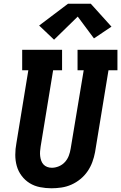

<svg xmlns="http://www.w3.org/2000/svg" viewBox="-20 -1002 650 1030"><path d="M256 8Q225 8 194.5 2Q164 -4 139 -19.5Q114 -35 96 -59Q78 -83 70 -111.5Q62 -140 62 -171.5Q62 -203 68 -234L132 -625H99V-735H313V-625H265L198 -216Q196 -203 195 -190Q194 -177 195.5 -164.5Q197 -152 201 -140.5Q205 -129 213 -120Q221 -111 233 -106.5Q245 -102 258 -102Q277 -102 296 -110Q315 -118 328.5 -133Q342 -148 349 -166.5Q356 -185 359 -204L429 -625H396V-735H610V-625H562L490 -186Q485 -159 475.5 -133Q466 -107 450 -83.5Q434 -60 411.5 -41.5Q389 -23 363 -11.5Q337 0 309.5 4Q282 8 256 8ZM270 -789 190 -865 345 -982H467L578 -859L484 -796L397 -913Z"/></svg>

Font: Iosevka Slab XBdExObl
Style: Regular
Weight: 800
Width: 7
Italic angle: -9°
Monospace: yes
Designer: Belleve Invis
Foundry: Belleve Invis
Version: Version 11.1.0; ttfautohint (v1.8.3)